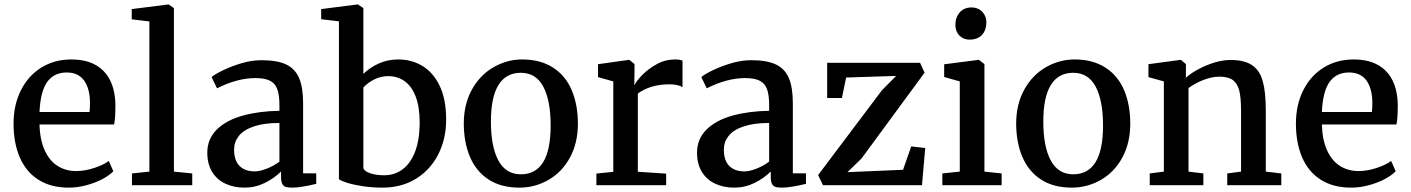

<svg xmlns="http://www.w3.org/2000/svg" viewBox="-20 -840 6400 871"><path d="M168.5 -534.2Q228 -570.3 303.7 -570.3Q397.5 -570.3 448.7 -519Q500 -467.8 503.4 -371.1V-353.5Q503.4 -302.7 497.6 -275.4H159.2Q161.1 -205.6 183.1 -157.5Q205.1 -109.4 242.7 -86.4Q278.8 -64 325.2 -64Q363.8 -64 406.2 -77.6Q448.7 -91.3 473.6 -109.9L494.1 -63Q475.1 -43.5 442.6 -26.6Q410.2 -9.8 371.1 0.5Q331.5 11.2 292 11.2Q210.9 11.2 154.3 -24.7Q97.7 -60.5 69.3 -127Q41.5 -192.4 41.5 -278.8Q41.5 -364.3 75 -430.7Q108.4 -497.1 168.5 -534.2ZM386.2 -332Q388.2 -347.7 388.2 -374Q387.7 -438.5 361.3 -474.9Q335 -511.2 282.2 -511.2Q225.6 -511.2 194.6 -469Q163.6 -426.8 159.2 -332Z M657.7 -61.5V-742.7L577.6 -752.4V-798.8L744.1 -819.8H745.1L769 -803.2V-61.5L852.1 -53.2V0H578.6V-53.2Z M1247.6 -362.8Q1247.6 -409.7 1237.8 -435.8Q1228 -461.9 1205.1 -473.6Q1182.1 -485.8 1138.7 -485.8Q1056.6 -485.8 964.8 -439.5H964.4L939.9 -490.2Q954.6 -503.4 992.9 -521.7Q1031.2 -540 1075.7 -553.2Q1122.6 -566.9 1166 -566.9Q1237.3 -566.9 1278.1 -547.6Q1318.8 -528.3 1336.9 -485.8Q1355 -443.8 1355 -371.1V-53.7H1414.6V-5.9Q1342.3 11.2 1307.1 11.2Q1285.6 11.2 1275.4 7.6Q1265.1 3.9 1260.3 -6.3Q1254.9 -17.1 1254.9 -38.6V-62Q1224.1 -31.2 1180.9 -10Q1137.7 11.2 1089.4 11.2Q1041.5 11.2 1003.4 -6.3Q965.3 -23.9 943.4 -58.6Q920.4 -94.7 920.4 -147.5Q920.4 -210 964.1 -252.9Q1007.8 -295.9 1084.5 -316.4Q1156.7 -335.9 1247.6 -337.4ZM1247.6 -282.2Q1178.2 -282.2 1131.3 -266.4Q1084.5 -250.5 1063 -222.7Q1042 -195.8 1042 -161.6Q1042 -111.8 1066.7 -87.2Q1091.3 -62.5 1135.7 -62.5Q1158.7 -62.5 1191.2 -75.4Q1223.6 -88.4 1247.6 -106.9Z M1437 -752.9V-798.8L1601.6 -819.8H1604L1628.4 -803.2V-504.9Q1659.2 -534.7 1699.5 -552.5Q1739.7 -570.3 1786.1 -570.3Q1847.7 -570.3 1896.5 -540.8Q1945.3 -511.2 1974.1 -451.7Q2003.9 -390.6 2003.9 -297.4Q2003.9 -210.4 1968.5 -140.4Q1933.1 -70.3 1868.2 -29.8Q1802.2 11.2 1714.8 11.2Q1669.9 11.2 1627 4.9Q1584 -1.5 1553.2 -11.2Q1523.9 -21 1517.6 -27.3V-743.2ZM1628.4 -76.7Q1634.8 -62 1660.9 -53.5Q1687 -44.9 1722.2 -44.9Q1770.5 -44.9 1806.6 -72Q1842.8 -99.1 1863.3 -152.8Q1883.8 -206.5 1883.8 -285.6Q1883.8 -354.5 1865.7 -401.9Q1847.7 -449.2 1814.9 -472.2Q1783.2 -494.6 1741.2 -494.6Q1708 -494.6 1678 -479.7Q1647.9 -464.8 1628.4 -442.9Z M2574.2 -429.7Q2601.6 -363.3 2601.6 -279.3Q2601.6 -190.9 2565.2 -124.5Q2528.8 -58.1 2466.3 -22.9Q2405.8 11.2 2336.4 11.2Q2253.4 11.2 2196.5 -25.6Q2139.6 -62.5 2111.3 -129.9Q2084 -195.8 2084 -279.8Q2084 -366.7 2120.6 -433.3Q2157.2 -500 2219.7 -535.6Q2280.8 -570.3 2348.6 -570.3Q2431.6 -570.3 2488.8 -533.4Q2545.9 -496.6 2574.2 -429.7ZM2342.8 -509.8Q2275.4 -509.8 2241.2 -454.3Q2207 -398.9 2207 -288.6Q2207 -175.3 2240.7 -112.3Q2274.4 -49.3 2342.8 -49.3Q2478 -49.3 2478 -270.5Q2478 -384.3 2444.6 -447Q2411.1 -509.8 2342.8 -509.8Z M2762.2 -60.5V-470.7L2692.9 -490.2V-548.8L2832.5 -568.4H2835L2858.4 -549.3V-518.6L2857.4 -455.1H2858.4Q2869.1 -475.1 2895.3 -501.5Q2921.4 -527.8 2957.5 -547.9Q2996.6 -570.3 3043.9 -570.3Q3062.5 -570.3 3076.2 -564.9V-444.8Q3066.9 -450.7 3051.3 -454.1Q3035.6 -457.5 3018.6 -457.5Q2971.7 -457.5 2935.5 -446.3Q2899.4 -435.1 2873.5 -415.5V-61L3002 -52.2V0H2685.5V-52.7Z M3469.2 -362.8Q3469.2 -409.7 3459.5 -435.8Q3449.7 -461.9 3426.8 -473.6Q3403.8 -485.8 3360.4 -485.8Q3278.3 -485.8 3186.5 -439.5H3186L3161.6 -490.2Q3176.3 -503.4 3214.6 -521.7Q3252.9 -540 3297.4 -553.2Q3344.2 -566.9 3387.7 -566.9Q3459 -566.9 3499.8 -547.6Q3540.5 -528.3 3558.6 -485.8Q3576.7 -443.8 3576.7 -371.1V-53.7H3636.2V-5.9Q3564 11.2 3528.8 11.2Q3507.3 11.2 3497.1 7.6Q3486.8 3.9 3481.9 -6.3Q3476.6 -17.1 3476.6 -38.6V-62Q3445.8 -31.2 3402.6 -10Q3359.4 11.2 3311 11.2Q3263.2 11.2 3225.1 -6.3Q3187 -23.9 3165 -58.6Q3142.1 -94.7 3142.1 -147.5Q3142.1 -210 3185.8 -252.9Q3229.5 -295.9 3306.2 -316.4Q3378.4 -335.9 3469.2 -337.4ZM3469.2 -282.2Q3399.9 -282.2 3353 -266.4Q3306.2 -250.5 3284.7 -222.7Q3263.7 -195.8 3263.7 -161.6Q3263.7 -111.8 3288.3 -87.2Q3313 -62.5 3357.4 -62.5Q3380.4 -62.5 3412.8 -75.4Q3445.3 -88.4 3469.2 -106.9Z M4045.4 -495.6 3818.4 -488.3 3799.3 -395.5H3732.4V-555.2H4153.8L4174.3 -510.3L3888.7 -121.6L3824.7 -59.1L4076.7 -69.8L4113.8 -175.8L4177.2 -168.5L4162.6 0H3713.4L3691.4 -45.9L3981.4 -431.2Z M4334 -61.5V-470.7L4263.2 -490.7V-548.3L4418.5 -568.4H4420.9L4445.8 -549.3V-61.5L4523.9 -53.2V0H4254.9V-53.2ZM4387.2 -806.2H4387.7Q4407.7 -806.2 4423.1 -796.9Q4438.5 -787.6 4446.8 -771.5Q4454.6 -756.3 4454.6 -738.3Q4454.6 -703.1 4434.6 -681.6Q4414.6 -660.2 4378.4 -660.2H4377.9Q4350.1 -660.2 4332 -679Q4314 -697.8 4314 -727.1Q4314 -761.2 4333.7 -783.7Q4353.5 -806.2 4387.2 -806.2Z M5080.1 -429.7Q5107.4 -363.3 5107.4 -279.3Q5107.4 -190.9 5071 -124.5Q5034.7 -58.1 4972.2 -22.9Q4911.6 11.2 4842.3 11.2Q4759.3 11.2 4702.4 -25.6Q4645.5 -62.5 4617.2 -129.9Q4589.8 -195.8 4589.8 -279.8Q4589.8 -366.7 4626.5 -433.3Q4663.1 -500 4725.6 -535.6Q4786.6 -570.3 4854.5 -570.3Q4937.5 -570.3 4994.6 -533.4Q5051.8 -496.6 5080.1 -429.7ZM4848.6 -509.8Q4781.2 -509.8 4747.1 -454.3Q4712.9 -398.9 4712.9 -288.6Q4712.9 -175.3 4746.6 -112.3Q4780.3 -49.3 4848.6 -49.3Q4983.9 -49.3 4983.9 -270.5Q4983.9 -384.3 4950.4 -447Q4917 -509.8 4848.6 -509.8Z M5259.8 -61.5V-470.7L5189.9 -490.2V-548.8L5334.5 -568.4H5336.9L5359.9 -549.3V-509.8L5359.4 -487.3Q5382.3 -507.8 5416.5 -526.1Q5450.7 -544.4 5488.8 -556.2Q5527.8 -567.9 5562 -567.9Q5625 -567.9 5659.9 -544.4Q5694.8 -521 5708.5 -471.2Q5722.2 -422.9 5722.2 -337.4V-61.5L5792.5 -53.2V0H5547.4V-53.2L5609.9 -61.5V-337.9Q5609.9 -396.5 5602.1 -428.2Q5594.2 -460 5573.7 -476.1Q5552.7 -492.2 5511.7 -492.2Q5478 -492.2 5439.9 -477.5Q5401.9 -462.9 5371.6 -440.4V-61.5L5439 -53.2V0H5195.8V-53.2Z M5985.8 -534.2Q6045.4 -570.3 6121.1 -570.3Q6214.8 -570.3 6266.1 -519Q6317.4 -467.8 6320.8 -371.1V-353.5Q6320.8 -302.7 6314.9 -275.4H5976.6Q5978.5 -205.6 6000.5 -157.5Q6022.5 -109.4 6060.1 -86.4Q6096.2 -64 6142.6 -64Q6181.2 -64 6223.6 -77.6Q6266.1 -91.3 6291 -109.9L6311.5 -63Q6292.5 -43.5 6260 -26.6Q6227.5 -9.8 6188.5 0.5Q6148.9 11.2 6109.4 11.2Q6028.3 11.2 5971.7 -24.7Q5915 -60.5 5886.7 -127Q5858.9 -192.4 5858.9 -278.8Q5858.9 -364.3 5892.3 -430.7Q5925.8 -497.1 5985.8 -534.2ZM6203.6 -332Q6205.6 -347.7 6205.6 -374Q6205.1 -438.5 6178.7 -474.9Q6152.3 -511.2 6099.6 -511.2Q6043 -511.2 6012 -469Q5981 -426.8 5976.6 -332Z"/></svg>

Font: Merriweather
Style: Regular
Weight: 400
Designer: Eben Sorkin
Foundry: Eben Sorkin
Version: Version 1.584; ttfautohint (v1.8.1)